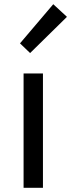

<svg xmlns="http://www.w3.org/2000/svg" viewBox="-20 -892 338 912"><path d="M92 0V-543H184V0ZM123 -640 75 -686 233 -872 298 -812Z"/></svg>

Font: Noto Sans TC
Style: Regular
Weight: 400
Designer: Ryoko NISHIZUKA  (kana, bopomofo & ideographs); Paul D. Hunt (Latin, Greek & Cyrillic); Sandoll Communications , Soo-you
Foundry: Adobe
Version: Version 2.004-H2;hotconv 1.0.118;makeotfexe 2.5.65603